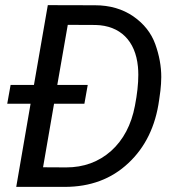

<svg xmlns="http://www.w3.org/2000/svg" viewBox="-20 -731 696 751"><path d="M232.9 0C333 0 416 -30.8 481.9 -92.8C547.9 -154.3 588.4 -236.8 602.5 -340.3L607.4 -376C609.4 -394.5 610.8 -412.1 610.8 -429.7C610.8 -471.7 603 -514.6 587.4 -558.1C571.8 -601.6 543 -638.2 501.5 -667C459.5 -695.8 409.7 -710.4 351.6 -710.4L167 -710.9L112.8 -398.9H21.5L8.3 -325.2H99.6L43.5 0ZM323.2 -398.9H204.1L245.1 -633.8L354 -633.3C450.2 -630.9 509.8 -571.3 519.5 -470.2C520.5 -460 521 -449.7 521 -438.5C521 -403.3 516.6 -362.8 507.8 -317.4C493.7 -242.7 462.4 -183.6 414.6 -140.6C366.2 -97.7 307.6 -76.2 238.8 -76.2L148.4 -76.7L191.4 -325.2H310.1Z"/></svg>

Font: Roboto
Style: Italic
Weight: 400
Italic angle: -12°
Designer: Google
Version: Version 2.137; 2017